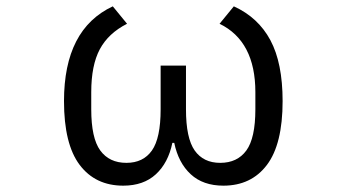

<svg xmlns="http://www.w3.org/2000/svg" viewBox="-20 -573 1096 606"><path d="M182 -254Q182 -481 336 -553L381 -498Q322 -468 295 -417.5Q268 -367 268 -282V-228Q268 -137 296.5 -98Q325 -59 379 -59Q432 -59 459.5 -98Q487 -137 487 -228V-366H567V-228Q567 -137 594.5 -98Q622 -59 675 -59Q729 -59 757.5 -98Q786 -137 786 -228V-282Q786 -443 673 -498L718 -553Q795 -518 833.5 -446Q872 -374 872 -254Q872 -118 822.5 -52.5Q773 13 685 13Q621 13 582 -23Q543 -59 530 -122H524Q511 -59 472 -23Q433 13 369 13Q281 13 231.5 -52.5Q182 -118 182 -254Z"/></svg>

Font: PlemolJP
Style: Regular
Weight: 400
Monospace: yes
Version: v2.0.4; ttfautohint (v1.8.4.7-5d5b-dirty) -l 6 -r 45 -G 200 